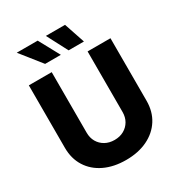

<svg xmlns="http://www.w3.org/2000/svg" viewBox="-219 -1095 1163 1249"><g transform="rotate(-30 362.5 -471.0)"><path d="M362.3 9.8Q270 9.8 200.9 -23.4Q131.8 -56.6 93.8 -116.9Q55.7 -177.2 55.7 -258.3V-727.5H227.5V-272.5Q227.5 -233.9 244.6 -204.3Q261.7 -174.8 292 -157.7Q322.3 -140.6 362.3 -140.6Q402.3 -140.6 432.6 -157.7Q462.9 -174.8 480 -204.3Q497.1 -233.9 497.1 -272.5V-727.5H668.9V-258.3Q668.9 -177.2 630.6 -116.9Q592.3 -56.6 523.2 -23.4Q454.1 9.8 362.3 9.8ZM393.6 -795.4 312.5 -950.7H456.5L508.8 -795.4ZM217.3 -795.4 93.8 -950.7H251L335.4 -795.4Z"/></g></svg>

Font: Inter 16pt ExtraBold
Style: Regular
Weight: 800
Version: Version 4.001;git-66647c0bb